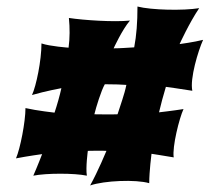

<svg xmlns="http://www.w3.org/2000/svg" viewBox="-20 -648 670 588"><path d="M602 -526C575 -519 530 -513 530 -513C530 -513 559 -577 590 -623C541 -615 444 -617 401 -628C401 -579 398 -540 391 -503C372 -502 349 -500 328 -500C328 -500 354 -557 378 -585C329 -580 237 -586 191 -593C194 -562 194 -532 190 -502C190 -502 133 -506 107 -515C107 -463 91 -385 78 -357C119 -369 168 -378 168 -378C163 -355 155 -327 147 -303C147 -303 93 -309 58 -317C58 -275 42 -193 29 -163C65 -170 109 -176 109 -176C109 -176 94 -137 82 -110C122 -118 208 -118 246 -110C242 -135 249 -186 249 -186C249 -186 294 -187 306 -186C306 -186 280 -123 256 -80C299 -95 396 -99 437 -87C437 -123 444 -177 444 -177C444 -177 483 -171 512 -166C507 -198 529 -286 542 -314C511 -309 467 -304 467 -304C473 -329 480 -356 488 -382C488 -382 533 -376 569 -370C561 -407 587 -493 602 -526ZM367 -388C361 -358 349 -327 340 -298C315 -297 292 -298 269 -298C274 -319 290 -371 301 -390C334 -390 350 -389 367 -388Z"/></svg>

Font: Shojumaru
Style: Regular
Weight: 400
Designer: Astigmatic (AOETI)
Foundry: Astigmatic (AOETI)
Version: Version 1.000